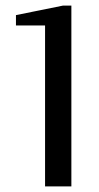

<svg xmlns="http://www.w3.org/2000/svg" viewBox="-20 -666 355 686"><path d="M141 0V-575H37V-612L205 -646H235V0Z"/></svg>

Font: RIT Lekha
Style: Regular
Weight: 400
Designer: Rahul Radhakrishnan
Version: 1.0